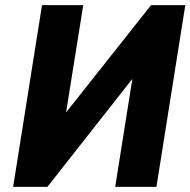

<svg xmlns="http://www.w3.org/2000/svg" viewBox="-20 -725 739 745"><path d="M31 0 143 -705H303L231 -255L205 -249L566 -705H699L587 0H427L499 -453L525 -459L164 0Z"/></svg>

Font: Nunito Sans 7pt Condensed Black
Style: Italic
Weight: 900
Width: 3
Italic angle: -9°
Designer: Vernon Adams
Foundry: Vernon Adams
Version: Version 3.101;gftools[0.9.27]